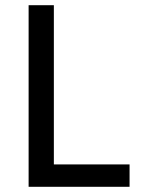

<svg xmlns="http://www.w3.org/2000/svg" viewBox="-20 -718 547 738"><path d="M90 0V-698H187V-86H478V0Z"/></svg>

Font: IBM Plex Sans Thai Looped Text
Style: Regular
Weight: 450
Designer: Mike Abbink, Paul van der Laan, Pieter van Rosmalen, Ben Mitchell, Mark Frömberg
Foundry: Bold Monday
Version: Version 1.1